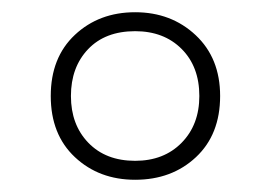

<svg xmlns="http://www.w3.org/2000/svg" viewBox="-20 -744 443 314"><path d="M201 -450Q142 -450 102.5 -487Q63 -524 63 -587Q63 -650 102.5 -687Q142 -724 201 -724Q260 -724 300 -686.5Q340 -649 340 -587Q340 -524 300.5 -487Q261 -450 201 -450ZM201 -481Q248 -481 277 -510.5Q306 -540 306 -587Q306 -635 277 -664Q248 -693 201 -693Q152 -693 124 -663.5Q96 -634 96 -587Q96 -540 124.5 -510.5Q153 -481 201 -481Z"/></svg>

Font: Noto Sans Armenian SemiCondensed ExtraLight
Style: Regular
Weight: 200
Width: 4
Designer: Monotype Design Team
Foundry: Monotype Imaging Inc.
Version: Version 2.008; ttfautohint (v1.8.4.7-5d5b)